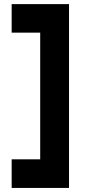

<svg xmlns="http://www.w3.org/2000/svg" viewBox="-20 -820 421 940"><path d="M317.9 100.1H37.1V-40H176.8V-660.2H37.1V-799.8H317.9Z"/></svg>

Font: Righteous
Style: Regular
Weight: 400
Version: Version 1.000